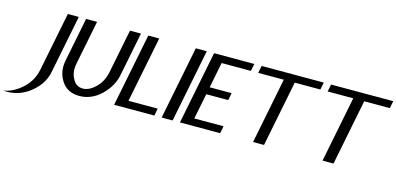

<svg xmlns="http://www.w3.org/2000/svg" viewBox="-217 -1042 3271 1585"><g transform="rotate(15 1418.5 -250.0)"><path d="M105 -125 204.6 -625H298.3L198.7 -125Q179.2 -25.9 88.6 49.6Q-2 125 -116.7 125Q-134.8 125 -149.4 123Q-74.7 114.7 1 51.8Q83.5 -17.1 105 -125Z M286.1 -250 360.8 -625H454.6L379.9 -250Q374.5 -223.1 374.5 -199.2Q374.5 -150.4 402.3 -106.4Q430.2 -62.5 482.9 -62.5Q536.1 -62.5 590.3 -115.2Q644.5 -168 661.1 -250L735.8 -625H829.6L754.9 -250Q734.9 -150.4 653.8 -73.2Q572.8 3.9 469.7 3.9Q367.2 3.9 316.9 -73.2Q280.3 -128.4 280.3 -195.3Q280.3 -221.7 286.1 -250Z M767.6 0 892.1 -625H985.8L873.5 -62.5H1123.5L1111.3 0Z M1267.6 0H1173.8L1298.3 -625H1392.1Z M1798.3 -625 1785.6 -562.5H1535.6L1492.2 -343.8H1679.7L1667.5 -281.2H1480L1436 -62.5H1686L1673.8 0H1330.1L1454.6 -625Z M2160.6 -562.5 2048.8 0H1955.1L2066.9 -562.5H1848.1L1860.8 -625H2392.1L2379.4 -562.5Z M2754.4 -562.5 2642.6 0H2548.8L2660.6 -562.5H2441.9L2454.6 -625H2985.8L2973.1 -562.5Z"/></g></svg>

Font: Juliett
Style: Bold Italic
Weight: 700
Italic angle: -11.25°
Designer: GGBotNet
Foundry: GGBotNet
Version: 0.60